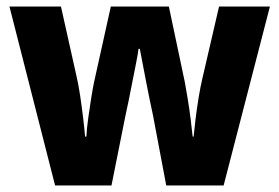

<svg xmlns="http://www.w3.org/2000/svg" viewBox="-20 -569 857 589"><path d="M449 -217Q445 -234 439.5 -261.5Q434 -289 428 -319.5Q422 -350 417 -377Q412 -404 409 -419H405Q403 -403 397.5 -375.5Q392 -348 386 -317.5Q380 -287 374.5 -259.5Q369 -232 365 -215L322 0H149L9 -549H167L215 -334Q221 -308 226 -274.5Q231 -241 235 -207.5Q239 -174 241 -150H245Q246 -173 250.5 -205.5Q255 -238 260 -269.5Q265 -301 269 -319L320 -549H498L547 -317Q551 -296 556 -265Q561 -234 565 -202.5Q569 -171 571 -150H574Q576 -172 580 -204.5Q584 -237 589.5 -270.5Q595 -304 601 -329L652 -549H808L666 0H490Z"/></svg>

Font: Noto Sans Sinhala SemiCondensed ExtraBold
Style: Regular
Weight: 800
Width: 4
Designer: Jelle Bosma - Monotype Design Team
Foundry: Monotype Imaging Inc.
Version: Version 2.006; ttfautohint (v1.8.4.7-5d5b)